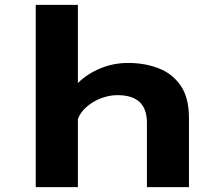

<svg xmlns="http://www.w3.org/2000/svg" viewBox="-20 -770 915 790"><path d="M127 0V-750H300.5V-428.5Q338 -465.5 391.8 -488.2Q445.5 -511 508 -511Q575.5 -511 632.5 -489Q689.5 -467 723.5 -417.5Q757.5 -368 757.5 -285V0H584.5V-265.5Q584.5 -378.5 463.5 -378.5Q428 -378.5 394 -365Q360 -351.5 335 -329.2Q310 -307 300.5 -280V0Z"/></svg>

Font: Trispace SemiExpanded
Style: Bold
Weight: 700
Width: 6
Designer: Tyler Finck
Foundry: Etcetera Type Company
Version: Version 1.210; ttfautohint (v1.8.3)